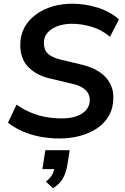

<svg xmlns="http://www.w3.org/2000/svg" viewBox="-20 -735 671 1033"><path d="M300 10Q249 10 199 1Q149 -8 104.5 -27Q60 -46 23 -75L69 -172Q108 -145 148 -128.5Q188 -112 229 -105Q270 -98 312 -98Q359 -98 392.5 -110Q426 -122 444.5 -144.5Q463 -167 463 -196Q463 -218 452.5 -235.5Q442 -253 419 -266Q396 -279 357 -287L248 -313Q175 -330 132 -374.5Q89 -419 89 -493Q89 -545 111 -586Q133 -627 172 -656Q211 -685 261.5 -700Q312 -715 369 -715Q435 -715 502 -695Q569 -675 620 -631L572 -537Q527 -575 473 -591Q419 -607 367 -607Q323 -607 288.5 -594Q254 -581 235 -558Q216 -535 216 -504Q216 -466 238 -446Q260 -426 303 -415L412 -389Q501 -369 545.5 -322.5Q590 -276 590 -211Q590 -156 567 -114.5Q544 -73 503.5 -45.5Q463 -18 411 -4Q359 10 300 10ZM265 278 227 242Q252 222 261.5 203.5Q271 185 275 160L299 175H208L224 73H355L343 149Q336 192 320 222.5Q304 253 265 278Z"/></svg>

Font: Nunito Sans 12pt
Style: Bold Italic
Weight: 700
Italic angle: -9°
Designer: Vernon Adams
Foundry: Vernon Adams
Version: Version 3.101;gftools[0.9.27]